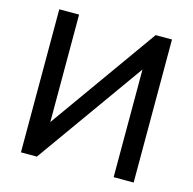

<svg xmlns="http://www.w3.org/2000/svg" viewBox="-105 -825 937 932"><g transform="rotate(15 363.5 -359.5)"><path d="M80.1 0V-718.8H179.7V-178.7L564.5 -718.8H646.5V0H545.9V-541L160.2 0Z"/></g></svg>

Font: Min Sans Medium
Style: Regular
Weight: 500
Designer: Jinseong-Kim, NotoSansCJK, Nunito
Foundry: Jinseong-Kim
Version: Version 1.400;Glyphs 3.1.2 (3151)